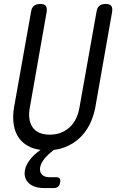

<svg xmlns="http://www.w3.org/2000/svg" viewBox="-20 -750 640 971"><path d="M137 -690Q140 -711 151.5 -720.5Q163 -730 183.5 -730Q204 -730 211.5 -720.5Q219 -711 216 -690L131 -207Q125 -176 128.5 -151Q132 -126 144 -107.5Q156 -89 178 -79Q200 -69 232 -69Q264 -69 289.5 -79.5Q315 -90 334 -108Q353 -126 365 -151.5Q377 -177 382 -207L468 -690Q471 -711 482.5 -720.5Q494 -730 514.5 -730Q535 -730 542.5 -720.5Q550 -711 547 -690L462 -207Q453 -159 432.5 -119Q412 -79 381 -50.5Q350 -22 309 -6Q282 5 252 8Q223 31 206 51Q187 75 183 96Q179 118 191.5 132Q204 146 228 146H262Q276 146 281.5 152.5Q287 159 284 173Q282 187 274 194Q266 201 252 201H203Q152 201 125.5 176Q99 151 106 111Q111 82 136 52Q154 30 185 8Q156 4 133 -6Q98 -22 77 -50.5Q56 -79 49.5 -119.5Q43 -160 51 -207Z"/></svg>

Font: Maple Mono Light
Style: Italic
Weight: 300
Italic angle: -10°
Monospace: yes
Designer: subframe7536
Version: Version 7.000